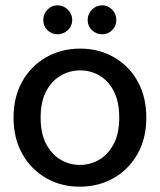

<svg xmlns="http://www.w3.org/2000/svg" viewBox="-20 -691 602 723"><path d="M280 12Q210 12 153.5 -20.5Q97 -53 64 -111.5Q31 -170 31 -248Q31 -326 64 -384.5Q97 -443 154 -475.5Q211 -508 282 -508Q352 -508 409 -475.5Q466 -443 498.5 -384.5Q531 -326 531 -248Q531 -170 498 -111.5Q465 -53 408 -20.5Q351 12 280 12ZM280 -70Q320 -70 353.5 -89.5Q387 -109 408 -148.5Q429 -188 429 -248Q429 -308 408.5 -347.5Q388 -387 354.5 -406.5Q321 -426 282 -426Q243 -426 209 -406.5Q175 -387 154 -347.5Q133 -308 133 -248Q133 -188 154 -148.5Q175 -109 208.5 -89.5Q242 -70 280 -70ZM197 -562Q174 -562 158.5 -577.5Q143 -593 143 -616Q143 -638 158.5 -654.5Q174 -671 197 -671Q219 -671 235.5 -654.5Q252 -638 252 -616Q252 -593 235.5 -577.5Q219 -562 197 -562ZM365 -562Q342 -562 326 -577.5Q310 -593 310 -616Q310 -638 326 -654.5Q342 -671 365 -671Q387 -671 402.5 -654.5Q418 -638 418 -616Q418 -593 402.5 -577.5Q387 -562 365 -562Z"/></svg>

Font: DM Sans 36pt Medium
Style: Regular
Weight: 500
Designer: Colophon Foundry, Jonny Pinhorn
Foundry: Colophon Foundry
Version: Version 4.004;gftools[0.9.30]